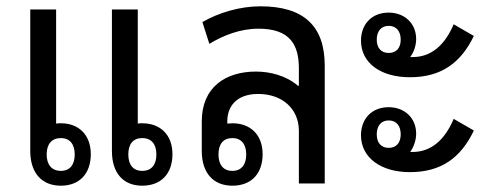

<svg xmlns="http://www.w3.org/2000/svg" viewBox="-20 -582 1557 609"><path d="M173 7C232 7 268 -31 268 -93C268 -154 230 -191 173 -191C168 -191 163 -191 158 -190V-552H76V-103C76 -33 113 7 173 7ZM431 7C491 7 527 -31 527 -93C527 -154 489 -191 431 -191C426 -191 421 -191 417 -190V-552H335V-103C335 -33 371 7 431 7ZM173 -40C144 -40 128 -60 128 -92C128 -125 144 -144 173 -144C202 -144 217 -124 217 -92C217 -60 202 -40 173 -40ZM431 -40C402 -40 387 -60 387 -92C387 -125 402 -144 431 -144C461 -144 476 -124 476 -92C476 -60 461 -40 431 -40Z M717 7C777 7 813 -31 813 -93C813 -154 775 -191 717 -191C712 -191 706 -190 701 -190V-198C701 -242 728 -284 799 -284C875 -284 928 -237 928 -167V0H1010V-374C1010 -500 943 -562 806 -562C741 -562 674 -542 622 -512L644 -443C689 -470 742 -491 800 -491C899 -491 928 -441 928 -365V-310H925C888 -342 837 -355 792 -355C696 -355 620 -306 620 -197V-103C620 -33 657 7 717 7ZM717 -40C688 -40 673 -60 673 -92C673 -125 688 -144 717 -144C746 -144 761 -124 761 -92C761 -60 746 -40 717 -40Z M1280 -337C1378 -337 1441 -381 1483 -468L1419 -505C1391 -439 1348 -401 1289 -401C1286 -401 1284 -401 1281 -401C1294 -418 1300 -440 1300 -458C1300 -509 1262 -542 1213 -542C1158 -542 1125 -504 1125 -453C1125 -382 1188 -337 1280 -337ZM1213 -414C1189 -414 1175 -430 1175 -456C1175 -483 1189 -500 1213 -500C1237 -500 1251 -483 1251 -456C1251 -430 1237 -414 1213 -414ZM1280 -36C1378 -36 1441 -80 1483 -168L1419 -205C1391 -138 1347 -100 1289 -100C1286 -100 1284 -100 1281 -100C1294 -118 1300 -140 1300 -158C1300 -209 1262 -242 1213 -242C1158 -242 1125 -204 1125 -153C1125 -82 1188 -36 1280 -36ZM1213 -113C1189 -113 1175 -129 1175 -156C1175 -183 1189 -200 1213 -200C1237 -200 1251 -183 1251 -156C1251 -129 1237 -113 1213 -113Z"/></svg>

Font: Noto Sans Thai Looped SemiCondensed
Style: Regular
Weight: 400
Width: 4
Designer: Sasikarn Vongin, Ben Mitchell
Foundry: The Fontpad Ltd
Version: Version 1.001